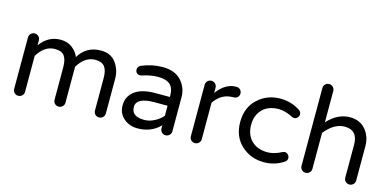

<svg xmlns="http://www.w3.org/2000/svg" viewBox="-70 -1136 3145 1547"><g transform="rotate(15 1503.0 -362.5)"><path d="M677 -520Q759 -520 801.5 -462Q844 -404 844 -328V-40Q844 -21 830.5 -8Q817 5 798 5Q779 5 766 -8Q753 -21 753 -40V-310Q753 -375 729.5 -405.5Q706 -436 651 -436Q565 -436 507 -340V-40Q507 -21 493.5 -8Q480 5 461 5Q442 5 429 -8Q416 -21 416 -40V-310Q416 -375 393 -405.5Q370 -436 314 -436Q228 -436 170 -340V-40Q170 -21 156.5 -8Q143 5 124 5Q105 5 92 -8Q79 -21 79 -40V-469Q79 -488 92 -501.5Q105 -515 124 -515Q143 -515 156.5 -501.5Q170 -488 170 -469V-428Q236 -520 340 -520Q396 -520 436 -490Q476 -460 493 -417Q555 -520 677 -520Z M1190 -520Q1293 -520 1346 -462Q1399 -404 1399 -323V-40Q1399 -21 1385.5 -8Q1372 5 1353 5Q1334 5 1321 -8Q1308 -21 1308 -40V-66Q1234 10 1120 10Q1052 10 1004.5 -31Q957 -72 957 -140Q957 -214 1015.5 -258Q1074 -302 1187 -302H1308V-310Q1308 -376 1275.5 -405Q1243 -434 1174 -434Q1115 -434 1041 -410Q1033 -408 1028 -408Q1013 -408 1002 -419Q991 -430 991 -446Q991 -473 1017 -484Q1102 -520 1190 -520ZM1154 -70Q1198 -70 1239 -91.5Q1280 -113 1308 -145V-229H1199Q1048 -229 1048 -150Q1048 -70 1154 -70Z M1806 -520Q1825 -520 1837.5 -507Q1850 -494 1850 -475Q1850 -456 1837 -444Q1824 -432 1804 -432H1799Q1703 -432 1644 -344V-40Q1644 -21 1630.5 -8Q1617 5 1598 5Q1579 5 1566 -8Q1553 -21 1553 -40V-469Q1553 -488 1566 -501.5Q1579 -515 1598 -515Q1617 -515 1630.5 -501.5Q1644 -488 1644 -469V-426Q1714 -520 1801 -520Z M2319 -113Q2334 -113 2345.5 -100.5Q2357 -88 2357 -73Q2357 -51 2337 -38Q2263 10 2174 10Q2063 10 1985 -62Q1907 -134 1907 -255Q1907 -376 1985 -448Q2063 -520 2174 -520Q2263 -520 2337 -472Q2357 -459 2357 -437Q2357 -422 2345.5 -409.5Q2334 -397 2319 -397Q2308 -397 2297 -403Q2235 -435 2182 -435Q2096 -435 2047 -385.5Q1998 -336 1998 -255Q1998 -174 2047 -124.5Q2096 -75 2182 -75Q2235 -75 2297 -107Q2308 -113 2319 -113Z M2753 -520Q2836 -520 2884 -464Q2932 -408 2932 -324V-40Q2932 -21 2918.5 -8Q2905 5 2886 5Q2867 5 2854 -8Q2841 -21 2841 -40V-314Q2841 -436 2731 -436Q2644 -436 2567 -340V-40Q2567 -21 2553.5 -8Q2540 5 2521 5Q2502 5 2489 -8Q2476 -21 2476 -40V-689Q2476 -708 2489 -721.5Q2502 -735 2521 -735Q2540 -735 2553.5 -721.5Q2567 -708 2567 -689V-428Q2651 -520 2753 -520Z"/></g></svg>

Font: Varela Round
Style: Regular
Weight: 400
Designer: Joe Prince
Foundry: Joe Prince
Version: Version 1.000